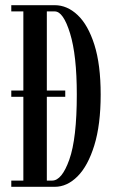

<svg xmlns="http://www.w3.org/2000/svg" viewBox="-20 -720 457 740"><path d="M23.5 0V-24H70V-347H23.5V-371H70V-676H23.5V-700H191Q239 -700 279.2 -662Q319.5 -624 343.8 -547.5Q368 -471 368 -355.5Q368 -239 343.5 -159.8Q319 -80.5 278.8 -40.2Q238.5 0 191 0ZM160.5 -24H181Q218.5 -24 247.2 -105Q276 -186 276 -355.5Q276 -507 250 -591.5Q224 -676 191 -676H160.5V-371H231.5V-347H160.5Z"/></svg>

Font: Imbue 50pt Medium
Style: Regular
Weight: 500
Designer: Tyler Finck
Foundry: Etcetera Type Company
Version: Version 1.102; ttfautohint (v1.8.3)